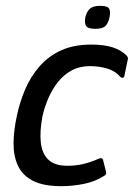

<svg xmlns="http://www.w3.org/2000/svg" viewBox="-20 -634 459 659"><path d="M191 5Q129 5 93 -13.5Q57 -32 41.5 -65.5Q26 -99 26.5 -143Q27 -187 38 -237Q48 -284 66.5 -327.5Q85 -371 115.5 -406Q146 -441 189.5 -461Q233 -481 294 -481Q336 -481 365 -472Q394 -463 413 -445Q418 -439 419 -436Q420 -433 418 -427L407 -374Q406 -367 401 -367Q396 -367 393 -370Q375 -391 347 -399Q319 -407 288 -407Q253 -407 225.5 -392Q198 -377 178.5 -352Q159 -327 146 -297Q133 -267 126 -236Q116 -184 120 -145.5Q124 -107 146 -86Q168 -65 211 -65Q240 -65 265.5 -71Q291 -77 318 -89Q332 -95 334 -84L344 -44Q345 -38 343 -35Q341 -32 335 -29Q307 -11 268.5 -3Q230 5 191 5ZM356 -575Q352 -555 342 -545Q332 -535 307 -535Q282 -535 275.5 -545Q269 -555 273 -575Q277 -593 288 -603.5Q299 -614 324 -614Q350 -614 355 -603.5Q360 -593 356 -575Z"/></svg>

Font: Glory Thin Medium
Style: Italic
Weight: 500
Italic angle: -12°
Version: Version 1.011